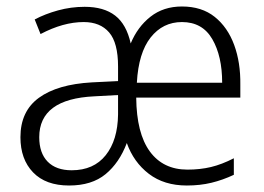

<svg xmlns="http://www.w3.org/2000/svg" viewBox="-20 -628 813 592"><path d="M541 -608Q602 -608 642 -576Q682 -544 702 -489.5Q722 -435 721 -367V-327H400Q401 -217 442 -161Q483 -105 558 -105Q597 -105 630.5 -113Q664 -121 701 -140V-89Q667 -73 632 -64.5Q597 -56 556 -56Q486 -56 439 -92Q392 -128 371 -187Q348 -126 305.5 -91Q263 -56 193 -56Q121 -56 82 -96.5Q43 -137 43 -205Q43 -285 100 -326.5Q157 -368 263 -374L344 -378V-423Q344 -496 316.5 -528Q289 -560 238 -560Q175 -560 105 -523L87 -568Q119 -585 159 -596Q199 -607 241 -607Q300 -607 335 -580Q370 -553 383 -494Q404 -545 444 -576.5Q484 -608 541 -608ZM541 -560Q482 -560 444.5 -512.5Q407 -465 402 -373H665Q665 -455 634.5 -507.5Q604 -560 541 -560ZM271 -331Q101 -323 101 -205Q101 -156 127 -129.5Q153 -103 201 -103Q269 -103 306 -149.5Q343 -196 344 -275V-335Z"/></svg>

Font: Noto Sans Malayalam UI SemiCondensed Light
Style: Regular
Weight: 300
Width: 4
Designer: Jelle Bosma - Monotype Design Team
Foundry: Monotype Imaging Inc.
Version: Version 2.104; ttfautohint (v1.8.4.7-5d5b)